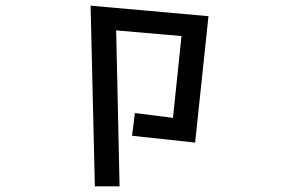

<svg xmlns="http://www.w3.org/2000/svg" viewBox="-20 -537 1040 676"><path d="M455 -139 589 -122 619 -410 389 -430 401 119H314L299 -517L714 -480L667 -35L445 -59Z"/></svg>

Font: Stick
Style: Regular
Weight: 400
Designer: Fontworks Inc.
Foundry: Fontworks Inc.
Version: Version 1.100